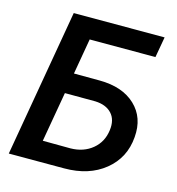

<svg xmlns="http://www.w3.org/2000/svg" viewBox="-106 -803 827 895"><g transform="rotate(15 307.5 -355.5)"><path d="M561 -611.3H243.7L213.9 -439L337.9 -438.5Q448.7 -438 510.5 -379.6Q572.3 -321.3 564 -225.6Q556.2 -124 479.7 -62Q403.3 0 284.2 0H17.1L140.1 -710.9H578.6ZM196.8 -339.8 154.8 -98.6 288.6 -97.7Q351.6 -98.6 394 -133.8Q436.5 -168.9 443.8 -227.1Q450.7 -278.3 423.3 -307.9Q396 -337.4 343.8 -339.4Z"/></g></svg>

Font: Roboto Medium
Style: Italic
Weight: 500
Italic angle: -12°
Designer: Google
Version: Version 2.134; 2016